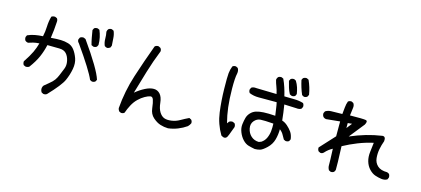

<svg xmlns="http://www.w3.org/2000/svg" viewBox="-63 -1317 4127 1883"><g transform="rotate(15 2000.0 -375.5)"><path d="M413 29 394 20Q380 2 382 -23Q384 -39 394 -51Q405 -61 439.5 -88.5Q474 -116 490.5 -139.5Q507 -163 519.5 -194.5Q532 -226 547.5 -263Q563 -300 553.5 -345Q544 -390 519.5 -416Q495 -442 449 -442.5Q403 -443 327 -444Q313 -380 287 -320.5Q261 -261 211 -194Q195 -183 174 -185L154 -194Q143 -210 145 -231Q191 -300 212.5 -346Q234 -392 247 -440Q211 -438 185.5 -431.5Q160 -425 137 -417Q121 -419 109 -429Q98 -444 100 -466L109 -485Q145 -501 183 -508Q221 -515 263 -517Q274 -565 276 -619.5Q278 -674 292 -723Q308 -734 329 -732L349 -723Q360 -709 358 -688Q356 -646 351.5 -604.5Q347 -563 341 -522Q403 -527 442.5 -526Q482 -525 519 -514Q556 -503 581 -470.5Q606 -438 623 -390.5Q640 -343 629 -282.5Q618 -222 591.5 -162.5Q565 -103 448 20Q435 31 413 29ZM840 -212 820 -222Q785 -308 620 -542Q604 -556 606 -577L616 -598Q632 -609 653 -607L673 -598Q855 -341 885 -241L875 -222Q861 -210 840 -212ZM766 -546 745 -556Q735 -592 728.5 -628Q722 -664 716 -701L726 -721Q739 -732 762 -730L781 -721Q795 -688 803 -651.5Q811 -615 811 -575L801 -556Q787 -544 766 -546ZM900 -569Q885 -571 873 -581Q859 -613 859 -650.5Q859 -688 852 -721Q854 -736 863 -748Q877 -760 898 -758L918 -748Q932 -715 934 -677Q936 -639 939 -602L930 -581Q916 -571 900 -569Z M1680 38Q1639 37 1601 25Q1563 13 1525 -20.5Q1487 -54 1480.5 -111.5Q1474 -169 1464 -196.5Q1454 -224 1432.5 -220Q1411 -216 1379.5 -198.5Q1348 -181 1317.5 -151.5Q1287 -122 1265.5 -81.5Q1244 -41 1230 0Q1217 13 1195 11L1176 2Q1165 -12 1163 -28Q1177 -204 1231 -371Q1285 -538 1346 -703Q1361 -718 1385 -715L1404 -705Q1417 -692 1415 -671Q1370 -559 1335 -443Q1300 -327 1267 -213Q1314 -252 1362 -276Q1410 -300 1448 -299.5Q1486 -299 1511.5 -270.5Q1537 -242 1543 -184.5Q1549 -127 1570 -93Q1591 -59 1619.5 -48Q1648 -37 1692.5 -43Q1737 -49 1777 -72Q1817 -95 1857 -114L1877 -104Q1890 -92 1889 -69Q1881 -50 1864 -33Q1824 -5 1777 13.5Q1730 32 1680 38Z M2554 14Q2521 8 2489.5 -1Q2458 -10 2430.5 -39Q2403 -68 2386.5 -109.5Q2370 -151 2375 -190Q2380 -229 2388 -257.5Q2396 -286 2418 -309.5Q2440 -333 2470.5 -343Q2501 -353 2546.5 -355.5Q2592 -358 2665 -353Q2659 -390 2655 -422Q2651 -454 2644 -485H2460Q2409 -485 2366 -503Q2354 -517 2356 -538L2366 -558Q2386 -571 2415 -567L2622 -562Q2614 -601 2601.5 -632.5Q2589 -664 2581 -697Q2583 -713 2593 -725Q2606 -736 2628 -734L2647 -725Q2665 -686 2678.5 -644.5Q2692 -603 2702 -560Q2752 -558 2802 -558Q2852 -558 2896 -544Q2908 -528 2906 -507L2896 -487Q2875 -474 2846 -478L2722 -483Q2729 -442 2734 -403Q2739 -364 2743 -325Q2771 -317 2798 -293.5Q2825 -270 2845 -242Q2865 -214 2871 -169L2861 -149Q2848 -138 2826 -140L2807 -149Q2793 -171 2781.5 -193.5Q2770 -216 2743 -237Q2743 -181 2728.5 -129.5Q2714 -78 2673 -39Q2632 0 2606.5 7Q2581 14 2554 14ZM2205 -29Q2145 -130 2130 -244Q2115 -358 2113 -478.5Q2111 -599 2115 -637.5Q2119 -676 2133 -711Q2146 -723 2168 -721L2188 -711Q2203 -688 2197 -656Q2186 -608 2187 -501Q2188 -394 2197.5 -314.5Q2207 -235 2227 -159L2242 -179Q2257 -190 2278 -188L2298 -179Q2310 -163 2308 -142Q2296 -114 2287 -86.5Q2278 -59 2265 -33Q2245 -2 2205 -29ZM2599 -72Q2630 -92 2645.5 -125.5Q2661 -159 2665 -196Q2669 -233 2667 -274Q2572 -281 2535.5 -278.5Q2499 -276 2472.5 -245Q2446 -214 2455 -168Q2464 -122 2496 -93Q2528 -64 2575 -63ZM2770 -583 2749 -593Q2733 -623 2723.5 -654.5Q2714 -686 2706 -719L2716 -738Q2729 -750 2752 -748L2771 -738Q2789 -709 2799 -677.5Q2809 -646 2814 -613L2805 -593Q2791 -581 2770 -583ZM2887 -606 2867 -617Q2852 -652 2841 -687.5Q2830 -723 2822 -760L2832 -779Q2848 -791 2869 -789L2889 -779Q2904 -746 2915 -710Q2926 -674 2932 -637L2922 -617Q2908 -604 2887 -606Z M3331 37 3312 27Q3298 4 3299 -24.5Q3300 -53 3294 -187Q3252 -165 3221 -130Q3207 -114 3186 -116L3166 -126Q3154 -142 3156 -163L3294 -313V-464L3154 -450Q3139 -452 3127 -462Q3113 -478 3115 -501L3125 -521Q3152 -538 3186 -538L3296 -540Q3300 -573 3303 -608Q3306 -643 3317 -672Q3331 -684 3353 -682L3372 -672Q3386 -652 3382 -625L3372 -546Q3509 -548 3533.5 -542.5Q3558 -537 3536 -497Q3437 -372 3413 -343Q3495 -378 3572 -400.5Q3649 -423 3731 -435Q3767 -438 3761 -388Q3745 -345 3736.5 -300Q3728 -255 3732.5 -209Q3737 -163 3770 -132.5Q3803 -102 3869 -102L3889 -92Q3900 -76 3898 -55L3889 -35Q3863 -20 3830 -24.5Q3797 -29 3765 -40Q3733 -51 3704 -81.5Q3675 -112 3662 -156Q3649 -200 3656 -254Q3663 -308 3667 -347Q3587 -329 3513.5 -300Q3440 -271 3370 -233Q3378 -39 3376 8L3366 27Q3353 39 3331 37ZM3413 -472 3370 -468V-417Z"/></g></svg>

Font: Kosefont JP
Style: Regular
Weight: 400
Designer: Nozomi Seto 瀬戸のぞみ
Version: Version 3.00;June 19, 2020